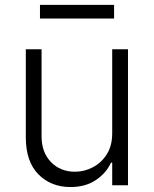

<svg xmlns="http://www.w3.org/2000/svg" viewBox="-20 -743 617 770"><path d="M430 -208.5V-545.5H493.3V0H430V-90.6H425.1Q405.9 -48.7 364.3 -20.8Q322.8 7.1 262.8 7.1Q184.3 7.1 133.9 -44Q83.5 -95.2 83.5 -192.1V-545.5H146.7V-196Q146.7 -132.1 184.3 -93.2Q221.9 -54.3 280.9 -54.3Q317.8 -54.3 352.1 -72.1Q386.4 -89.8 408.2 -124.1Q430 -158.4 430 -208.5ZM437.5 -723.4V-668.7H140.3V-723.4Z"/></svg>

Font: Inter UI Light
Style: Regular
Weight: 300
Designer: Rasmus Andersson
Foundry: rsms
Version: 3.2;8d6f07862